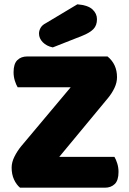

<svg xmlns="http://www.w3.org/2000/svg" viewBox="-20 -871 600 891"><path d="M308 -466H62Q55 -477 49 -496Q43 -515 43 -536Q43 -575 60.5 -592Q78 -609 106 -609H479Q523 -573 523 -513Q523 -488 511.5 -463.5Q500 -439 482 -417L255 -143H511Q518 -132 524 -113Q530 -94 530 -73Q530 -34 512.5 -17Q495 0 467 0H73Q56 -14 45 -38Q34 -62 34 -93Q34 -118 47 -144Q60 -170 78 -192ZM339 -851Q388 -847 409 -827.5Q430 -808 430 -782Q430 -753 413.5 -736Q397 -719 362 -705L225 -651Q196 -657 178.5 -675Q161 -693 161 -715Q161 -729 168.5 -742Q176 -755 192 -763Z"/></svg>

Font: BALOOCHETTANREGULAR
Style: Book
Weight: 400
Designer: Maithili Shingre and Ek Type
Foundry: Ek Type
Version: Version 1.100;PS 1.000;hotconv 1.0.88;makeotf.lib2.5.647800;